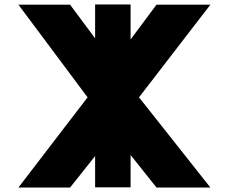

<svg xmlns="http://www.w3.org/2000/svg" viewBox="-20 -846 1032 866"><path d="M929 0H686L569 -147V-1H409V-142L296 0H63L375 -407L63 -825H296L409 -673V-826H569V-668L686 -825H929L607 -407Z"/></svg>

Font: Hussar
Style: BoldWeb
Weight: 700
Foundry: Cannot Into Space Fonts
Version: Version 2.00